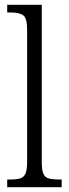

<svg xmlns="http://www.w3.org/2000/svg" viewBox="-20 -780 287 800"><path d="M10 0V-32H21Q48 -32 63.5 -36.5Q79 -41 86 -56.5Q93 -72 93 -105V-656Q93 -705 76.5 -716.5Q60 -728 25 -728H10V-760H154V-105Q154 -72 160.5 -56.5Q167 -41 183 -36.5Q199 -32 226 -32H237V0Z"/></svg>

Font: Noto Serif Bengali Condensed Light
Style: Regular
Weight: 300
Width: 3
Designer: Juan Bruce, Universal Thirst, Indian Type Foundry and the Monotype Design Team.
Foundry: Monotype Imaging Inc.
Version: Version 2.003; ttfautohint (v1.8.4.7-5d5b)